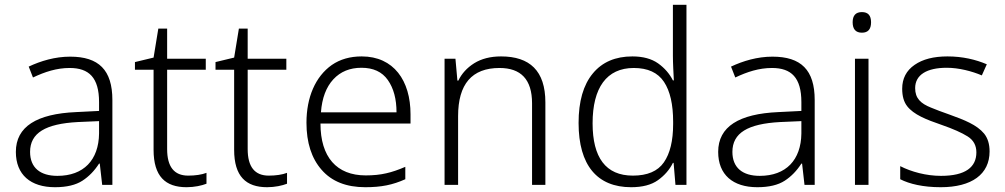

<svg xmlns="http://www.w3.org/2000/svg" viewBox="-20 -780 4241 810"><path d="M275.9 -541C211.9 -541 151.9 -522.9 101.1 -499L119.1 -453.1C169.9 -477.1 219.2 -493.2 273.9 -493.2C355.5 -493.2 397.9 -452.6 397.9 -349.1V-312L300.8 -307.1C135.3 -299.8 46.9 -246.1 46.9 -139.2C46.9 -43 108.9 9.8 211.9 9.8C261.2 9.8 299.8 0.5 327.6 -17.6C355.5 -35.6 378.9 -60.1 397.9 -89.8H400.9L411.1 0H454.1V-357.9C454.1 -484.9 396.5 -541 275.9 -541ZM397.9 -269V-216.8C396.5 -105 333 -38.1 222.2 -38.1C149.9 -38.1 106.9 -72.3 106.9 -139.2C106.9 -219.2 171.9 -257.8 308.1 -265.1Z M773.9 -39.1C714.8 -39.1 685.1 -76.2 685.1 -150.9V-485.8H848.1V-532.2H685.1V-659.2H647.9L627.9 -537.1L549.3 -518.1V-485.8H627.9V-147.9C627.9 -36.1 677.7 9.8 767.1 9.8C800.3 9.8 831.1 2.9 851.1 -4.9V-50.8C831.1 -43 803.2 -39.1 773.9 -39.1Z M1113.8 -39.1C1054.7 -39.1 1024.9 -76.2 1024.9 -150.9V-485.8H1188V-532.2H1024.9V-659.2H987.8L967.8 -537.1L889.2 -518.1V-485.8H967.8V-147.9C967.8 -36.1 1017.6 9.8 1106.9 9.8C1140.1 9.8 1170.9 2.9 1190.9 -4.9V-50.8C1170.9 -43 1143.1 -39.1 1113.8 -39.1Z M1505.9 -542C1456.5 -542 1414.6 -529.8 1379.9 -505.9C1310.5 -457 1272.9 -369.6 1272.9 -262.2C1272.9 -178.2 1294.4 -111.8 1336.9 -63.5C1379.4 -14.6 1440.9 9.8 1521 9.8C1588.9 9.8 1636.7 0 1689.9 -23.9V-76.2C1660.6 -63.5 1633.8 -54.2 1608.9 -48.8C1584 -43 1555.7 -40 1522.9 -40C1399.9 -40 1332 -117.7 1332 -258.8H1711.9V-297.9C1711.9 -439.9 1641.1 -542 1505.9 -542ZM1504.9 -494.1C1554.7 -494.1 1591.8 -477.1 1616.2 -442.4C1640.6 -407.7 1652.8 -362.3 1652.8 -306.2H1334C1338.4 -366.2 1356 -412.6 1386.2 -445.3C1416.5 -478 1456.1 -494.1 1504.9 -494.1Z M2093.8 -542C2048.8 -542 2011.2 -532.2 1980.5 -513.2C1949.7 -493.7 1927.7 -469.2 1913.6 -439.9H1909.7L1901.4 -532.2H1855.5V0H1912.6V-290C1912.6 -425.3 1970.7 -493.2 2087.4 -493.2C2177.2 -493.2 2224.6 -445.3 2224.6 -344.2V0H2280.8V-348.1C2280.8 -481.4 2214.8 -542 2093.8 -542Z M2642.6 9.8C2689.9 9.8 2728 0 2755.9 -20C2783.7 -40 2804.7 -64 2818.8 -92.8H2821.8L2829.6 0H2876V-759.8H2818.8V-544.9C2818.8 -513.2 2821.3 -471.7 2822.8 -440.9H2818.8C2804.7 -468.8 2784.2 -492.7 2756.3 -512.7C2728.5 -532.2 2692.4 -542 2647.9 -542C2576.2 -542 2520.5 -518.1 2481 -470.2C2440.9 -421.9 2420.9 -352.5 2420.9 -261.2C2420.9 -82 2500 9.8 2642.6 9.8ZM2649.9 -39.1C2535.2 -39.1 2480 -115.7 2480 -259.8C2480 -409.7 2539.1 -493.2 2653.8 -493.2C2712.9 -493.2 2755.4 -473.6 2781.2 -434.6C2807.1 -395.5 2819.8 -339.4 2819.8 -266.1V-256.8C2819.8 -186 2806.6 -132.3 2780.8 -95.2C2754.9 -57.6 2710.9 -39.1 2649.9 -39.1Z M3238.8 -541C3174.8 -541 3114.7 -522.9 3064 -499L3082 -453.1C3132.8 -477.1 3182.1 -493.2 3236.8 -493.2C3318.4 -493.2 3360.8 -452.6 3360.8 -349.1V-312L3263.7 -307.1C3098.1 -299.8 3009.8 -246.1 3009.8 -139.2C3009.8 -43 3071.8 9.8 3174.8 9.8C3224.1 9.8 3262.7 0.5 3290.5 -17.6C3318.4 -35.6 3341.8 -60.1 3360.8 -89.8H3363.8L3374 0H3417V-357.9C3417 -484.9 3359.4 -541 3238.8 -541ZM3360.8 -269V-216.8C3359.4 -105 3295.9 -38.1 3185.1 -38.1C3112.8 -38.1 3069.8 -72.3 3069.8 -139.2C3069.8 -219.2 3134.8 -257.8 3271 -265.1Z M3616.2 -729C3590.3 -729 3577.1 -714.8 3577.1 -686C3577.1 -656.7 3590.3 -642.1 3616.2 -642.1C3642.1 -642.1 3654.8 -656.7 3654.8 -686C3654.8 -714.8 3642.1 -729 3616.2 -729ZM3586.9 -532.2V0H3644V-532.2Z M4154.8 -141.1C4154.8 -172.4 4147 -197.3 4131.8 -216.3C4101.1 -253.4 4048.8 -273.9 3984.9 -296.9C3954.1 -307.6 3928.2 -317.4 3907.2 -326.2C3864.3 -343.3 3840.8 -365.2 3840.8 -408.2C3840.8 -464.4 3890.1 -494.1 3974.1 -494.1C4025.4 -494.1 4080.6 -479.5 4122.1 -461.9L4143.1 -508.8C4096.2 -528.8 4041 -542 3977.1 -542C3918.9 -542 3873 -530.3 3838.4 -506.3C3803.7 -482.4 3786.1 -448.7 3786.1 -405.8C3786.1 -374.5 3793 -350.1 3807.1 -332C3835 -296.4 3886.2 -275.9 3953.1 -252.9C4001 -236.3 4037.1 -220.2 4062 -204.6C4086.9 -189 4099.1 -166.5 4099.1 -137.2C4099.1 -75.2 4053.7 -38.1 3949.7 -38.1C3887.2 -38.1 3824.7 -55.2 3777.8 -79.1V-23.9C3816.9 -3.9 3874.5 9.8 3948.7 9.8C4079.6 9.8 4154.8 -44.9 4154.8 -141.1Z"/></svg>

Font: Noto Reveo Sans
Style: Regular
Weight: 300
Designer: Monotype Design Team
Foundry: Monotype Imaging Inc.
Version: Version 2.007